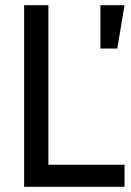

<svg xmlns="http://www.w3.org/2000/svg" viewBox="-20 -720 506 740"><path d="M73 0V-700H166.5V-85H460V0ZM367 -533V-700H460L432 -533Z"/></svg>

Font: Cabin
Style: Regular
Weight: 400
Width: 4
Designer: Pablo Impallari
Foundry: Pablo Impallari. http://www.impallari.com Igino Marini. http://www.ikern.com
Version: Version 3.001